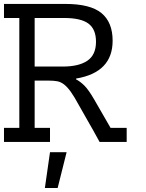

<svg xmlns="http://www.w3.org/2000/svg" viewBox="-20 -712 732 963"><path d="M153.8 -307.7V-70.5H230.8V0H0V-70.5H76.9V-621.8H0V-692.3H307.7Q433.3 -692.3 489.1 -646.2Q544.9 -600 544.9 -507.7Q544.9 -348.7 361.5 -317.9V-314.1Q383.3 -302.6 403.8 -282.1Q424.4 -261.5 452.6 -212.8L534.6 -70.5H615.4V0H479.5Q462.8 -30.8 448.1 -57.1Q433.3 -83.3 419.2 -107.7L375.6 -184.6Q352.6 -226.9 335.3 -251.3Q317.9 -275.6 301.3 -288.5Q284.6 -301.3 266.7 -304.5Q248.7 -307.7 224.4 -307.7ZM294.9 -378.2Q375.6 -378.2 418.6 -407.7Q461.5 -437.2 461.5 -502.6Q461.5 -565.4 423.7 -593.6Q385.9 -621.8 301.3 -621.8H153.8V-378.2ZM230.8 51.3H314.1L269.2 230.8H205.1Z"/></svg>

Font: Slabo 13px
Style: Regular
Weight: 400
Designer: John Hudson
Foundry: Tiro Typeworks Ltd.
Version: Version 1.02 Build 005a